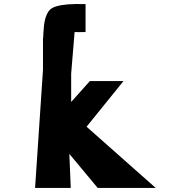

<svg xmlns="http://www.w3.org/2000/svg" viewBox="-20 -925 941 947"><path d="M748 2H462L322 -166L329 2H153L192 -580V-630V-634V-738H193Q193 -740 193.5 -748Q194 -756 194 -762Q196 -803 202 -827.5Q208 -852 219.5 -869Q231 -886 257 -893.5Q283 -901 315 -903.5Q347 -906 402 -905V-767Q364 -766 348 -767L331 -562V-422L423 -525H589L407 -300Z"/></svg>

Font: OpenDyslexic
Style: Bold
Weight: 800
Designer: Abbie Gonzalez
Version: Version 0.920;hotconv 1.0.109;makeotfexe 2.5.65596